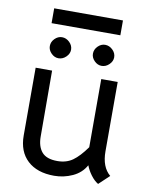

<svg xmlns="http://www.w3.org/2000/svg" viewBox="-89 -867 736 943"><g transform="rotate(10 278.5 -396.0)"><path d="M65 -161V-499H147L148 -171Q148 -121 171.5 -93.5Q195 -66 249 -66Q294 -66 325.5 -88.5Q357 -111 392 -160V-500H474V-154Q474 -76 518 -39L466 10Q446 -2 429 -25Q412 -48 403 -72Q381 -32 337.5 -12Q294 8 246 8Q161 8 113 -36.5Q65 -81 65 -161ZM115 -616Q115 -637 131 -653Q147 -669 167 -669Q188 -669 204.5 -653Q221 -637 221 -616Q221 -596 204.5 -580Q188 -564 167 -564Q147 -564 131 -580Q115 -596 115 -616ZM330 -616Q330 -637 346 -653Q362 -669 382 -669Q403 -669 419.5 -653Q436 -637 436 -616Q436 -596 419.5 -580Q403 -564 382 -564Q362 -564 346 -580Q330 -596 330 -616ZM104 -802H447V-728H104Z"/></g></svg>

Font: Bellota Text
Style: Bold
Weight: 700
Designer: Kemie Guaida
Foundry: Kemie Guaida
Version: Version 4.001